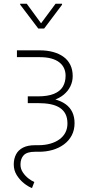

<svg xmlns="http://www.w3.org/2000/svg" viewBox="-20 -791 469 1002"><path d="M68.4 -528.3H187.5Q226.1 -528.3 257.8 -519.5Q289.6 -510.7 312.3 -493.9Q335 -477.1 347.2 -451.9Q359.4 -426.8 359.4 -394Q359.4 -365.7 347.4 -340.8Q335.4 -315.9 312.5 -296.9Q289.6 -277.8 256.1 -267.1Q222.7 -256.3 179.7 -256.3H125V-288.1H177.2Q229.5 -288.1 261.5 -301.3Q293.5 -314.5 307.9 -338.6Q322.3 -362.8 322.3 -396Q322.3 -416.5 314.5 -434.3Q306.6 -452.1 290 -465.3Q273.4 -478.5 248 -485.6Q222.7 -492.7 187.5 -492.7H68.4ZM125 -282.2H179.7Q227.1 -282.2 262.7 -273.4Q298.3 -264.6 322 -247.6Q345.7 -230.5 357.4 -205.6Q369.1 -180.7 369.1 -148.4Q369.1 -112.8 354.5 -84.7Q339.8 -56.6 313.7 -37.4Q287.6 -18.1 253.4 -8.3Q219.2 1.5 179.7 1H162.6Q121.1 1 104 18.8Q86.9 36.6 86.9 67.9Q86.9 90.3 99.4 108.9Q111.8 127.4 128.7 140.4Q145.5 153.3 159.2 158.7L147 190.4Q127.9 183.6 105.7 166Q83.5 148.4 67.6 123.3Q51.8 98.1 51.8 67.4Q51.8 38.1 63.5 15.1Q75.2 -7.8 99.9 -20.5Q124.5 -33.2 162.6 -33.2H179.7Q214.4 -33.2 242.4 -41.3Q270.5 -49.3 290.5 -64Q310.5 -78.6 321.3 -99.4Q332 -120.1 332 -146.5Q332 -175.3 322 -195.3Q312 -215.3 292.5 -228.3Q272.9 -241.2 244.1 -247.1Q215.3 -252.9 177.2 -252.9H125ZM119.6 -771.5 194.3 -669.4 270 -771.5H303.7V-766.1L210.4 -642.1H179.7L85.4 -766.6V-771.5Z"/></svg>

Font: Roboto Condensed ExtraLight
Style: Regular
Weight: 250
Designer: Christian Robertson
Foundry: Google
Version: Version 3.008; 2023